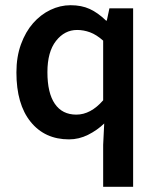

<svg xmlns="http://www.w3.org/2000/svg" viewBox="-20 -523 604 737"><path d="M376 194V33L380 -49Q353 -23 318 -5.5Q283 12 245 12Q152 12 97.5 -55.5Q43 -123 43 -245Q43 -305 60.5 -353Q78 -401 107 -434Q136 -467 173.5 -485Q211 -503 251 -503Q293 -503 324.5 -488.5Q356 -474 387 -444H390L400 -491H491V194ZM273 -83Q328 -83 376 -138V-367Q350 -390 325.5 -399Q301 -408 276 -408Q228 -408 195 -366Q162 -324 162 -246Q162 -166 190.5 -124.5Q219 -83 273 -83Z"/></svg>

Font: Giro Sans Semibold
Style: Regular
Weight: 600
Designer: Paul D. Hunt
Foundry: Adobe Systems Incorporated
Version: Version 1.000;PS 1.0;hotconv 1.0.88;makeotf.lib2.5.647800